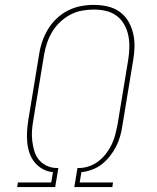

<svg xmlns="http://www.w3.org/2000/svg" viewBox="-20 -763 640 783"><path d="M50 0 53 -19H189L196 -61Q173 -63 153.5 -74Q134 -85 120.5 -102Q107 -119 100 -140Q93 -161 91 -184Q89 -207 90.5 -230Q92 -253 96 -277L140 -544Q144 -570 153 -595.5Q162 -621 176.5 -645Q191 -669 212 -688.5Q233 -708 258 -720.5Q283 -733 309.5 -738Q336 -743 362 -743Q391 -743 418 -737Q445 -731 467 -715.5Q489 -700 502.5 -677.5Q516 -655 522.5 -628.5Q529 -602 528.5 -573.5Q528 -545 523 -517L479 -250Q476 -229 470 -207.5Q464 -186 453.5 -165.5Q443 -145 428 -126Q413 -107 395 -93Q377 -79 355 -71Q333 -63 312 -61L305 -19H441L438 0H283L296 -78H308Q328 -79 347.5 -86.5Q367 -94 384 -107.5Q401 -121 414 -138.5Q427 -156 436 -175Q445 -194 450 -213.5Q455 -233 459 -253L503 -520Q507 -545 507.5 -570.5Q508 -596 503 -619.5Q498 -643 486 -664Q474 -685 455 -699Q436 -713 412 -718.5Q388 -724 362 -724Q339 -724 314 -719.5Q289 -715 266.5 -703Q244 -691 225 -673Q206 -655 193 -633.5Q180 -612 172 -588Q164 -564 160 -541L116 -274Q112 -252 110.5 -231Q109 -210 111.5 -189Q114 -168 119.5 -148.5Q125 -129 137 -113.5Q149 -98 167.5 -88.5Q186 -79 207 -78H218L205 0Z"/></svg>

Font: Iosevka Etoile Thin
Style: Italic
Weight: 100
Italic angle: -9°
Designer: Belleve Invis
Foundry: Belleve Invis
Version: Version 22.1.2; ttfautohint (v1.8.4)